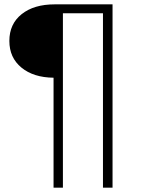

<svg xmlns="http://www.w3.org/2000/svg" viewBox="-20 -762 659 882"><path d="M226 -405Q134 -406 78.5 -451.5Q23 -497 23 -574Q23 -652 79.5 -697Q136 -742 231 -742H497V100H453V-701H269V100H226Z"/></svg>

Font: Hilab Light
Style: Regular
Weight: 300
Designer: Cristianderson Lima
Foundry: Cristianderson
Version: Version 1.0